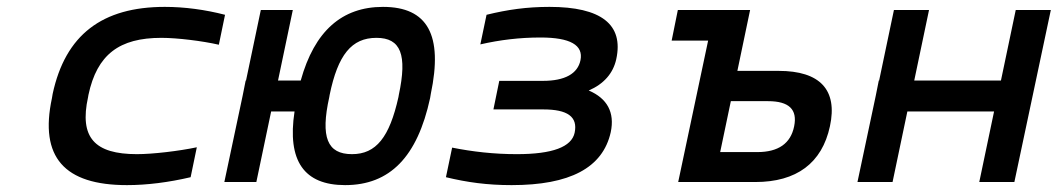

<svg xmlns="http://www.w3.org/2000/svg" viewBox="-20 -529 3074 558"><path d="M133 -256 131 -244C94 -72 167 9 349 9C407 9 470 1 534 -14L552 -101C500 -90 424 -81 378 -81C255 -81 210 -129 236 -247L237 -253C262 -371 327 -419 449 -419C495 -419 568 -410 616 -399L634 -486C576 -501 516 -509 459 -509C277 -509 170 -428 133 -256Z M632 0H725L768 -205H836C814 -61 864 9 983 9C1113 9 1193 -73 1230 -244L1232 -256C1268 -427 1223 -509 1093 -509C974 -509 894 -439 854 -295H788L831 -500H738L695 -295H694L685 -250ZM937 -247 938 -253C962 -370 1002 -419 1074 -419C1145 -419 1164 -370 1139 -253L1138 -247C1112 -130 1073 -81 1003 -81C931 -81 911 -130 937 -247Z M1558 -294H1431L1414 -211H1559C1629 -211 1660 -190 1650 -143C1641 -102 1586 -81 1482 -81C1416 -81 1354 -88 1294 -100L1276 -14C1338 1 1396 9 1467 9C1636 9 1732 -41 1755 -145C1767 -202 1745 -243 1691 -266C1735 -285 1762 -316 1771 -357C1793 -458 1727 -509 1577 -509C1511 -509 1455 -501 1394 -486L1376 -400C1433 -413 1490 -420 1551 -420C1637 -420 1676 -398 1667 -354C1659 -315 1622 -294 1558 -294Z M1951 0H2175C2295 0 2369 -55 2392 -162C2415 -268 2363 -323 2243 -323H2123L2160 -500H1950L1932 -411H2038ZM2073 -87 2104 -235H2212C2273 -235 2298 -211 2288 -162C2278 -112 2242 -87 2181 -87Z M2472 0H2574L2617 -205H2869L2826 0H2928L3034 -500H2932L2889 -295H2637L2680 -500H2578L2535 -295H2534L2525 -250Z"/></svg>

Font: LT Wave Mono Medium
Style: Italic
Weight: 500
Designer: Daniel Lyons
Version: Version 2.5 (Glyphs App)